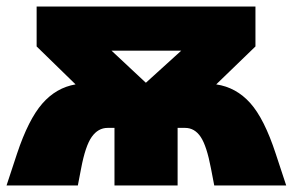

<svg xmlns="http://www.w3.org/2000/svg" viewBox="-21 -567 895 587"><path d="M854 0 822 -97C798.7 -168.3 772.7 -220 744 -252C715.3 -284 680.7 -303 640 -309L760 -425V-547H91V-425L210 -309C170.7 -302.3 136.8 -282.8 108.5 -250.5C80.2 -218.2 54.3 -167 31 -97L-1 0H217L227 -52C235.7 -98 246.5 -130.2 259.5 -148.5C272.5 -166.8 288.7 -176 308 -176H329V0H522V-176H545C564.3 -176 580.2 -166.8 592.5 -148.5C604.8 -130.2 615.3 -98 624 -52L634 0ZM320 -412H533L425 -314Z"/></svg>

Font: Montserrat Custom Black
Style: Regular
Weight: 900
Designer: Julieta Ulanovsky
Foundry: Julieta Ulanovsky
Version: Version 7.200